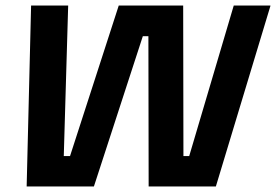

<svg xmlns="http://www.w3.org/2000/svg" viewBox="-20 -670 992 690"><path d="M75.8 0 91.7 -648.3V-650H225L209.2 -109.2H231.7L406.7 -650H638.3L639.2 -109.2H660L820 -650H951.7V-648.3L755.8 0H514.2L513.3 -540H493.3L317.5 0Z"/></svg>

Font: Familjen Grotesk
Style: Bold Italic
Weight: 700
Italic angle: -9.46201°
Designer: Anders Wikstroem, Jonas Baeckman, Matilda Gysing, Kristian Moeller
Foundry: Familjen STHLM AB
Version: Version 2.002; ttfautohint (v1.8.4.7-5d5b)